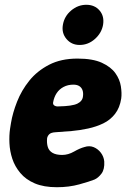

<svg xmlns="http://www.w3.org/2000/svg" viewBox="-20 -764 537 803"><path d="M218 19Q163 19 125.5 3Q88 -13 65 -40.5Q42 -68 31.5 -100Q21 -132 19.5 -165Q18 -198 22 -225L26 -250Q33 -292 51.5 -339Q70 -386 102.5 -426.5Q135 -467 185 -493Q235 -519 304 -519Q368 -519 406 -501.5Q444 -484 462.5 -458Q481 -432 485.5 -403Q490 -374 487 -352Q481 -313 461 -287.5Q441 -262 412 -248Q383 -234 348.5 -226.5Q314 -219 279.5 -216Q245 -213 213 -211Q194 -210 186.5 -203Q179 -196 177 -186Q175 -165 180 -149Q185 -133 200 -124.5Q215 -116 240 -116Q265 -116 289.5 -130Q314 -144 333 -149Q354 -156 372 -148.5Q390 -141 402 -125Q414 -109 416 -89Q418 -56 404.5 -38Q391 -20 375 -13Q355 -5 312 7Q269 19 218 19ZM225 -319Q282 -320 303.5 -330.5Q325 -341 327 -361Q329 -376 325 -387Q321 -398 311.5 -404Q302 -410 287 -410Q264 -410 246 -400.5Q228 -391 217 -374.5Q206 -358 202 -335Q201 -326 208.5 -322Q216 -318 225 -319ZM243 -660Q249 -696 277.5 -720Q306 -744 341 -744Q376 -744 396.5 -720Q417 -696 411 -660Q405 -626 377 -601Q349 -576 313 -576Q279 -576 258 -601Q237 -626 243 -660Z"/></svg>

Font: Winky Sans
Style: Bold Italic
Weight: 700
Italic angle: -8.97852°
Designer: Simon Atzbach
Foundry: typofactur
Version: Version 1.205